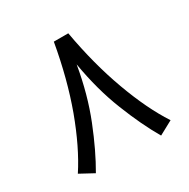

<svg xmlns="http://www.w3.org/2000/svg" viewBox="-148 -773 903 916"><g transform="rotate(-30 304.0 -315.0)"><path d="M264.6 -637.2C242.7 -511.7 212.9 -397.9 175.3 -294.9C137.2 -191.9 95.2 -105 48.8 -34.2L124.5 6.8C160.2 -54.2 194.8 -126.5 228.5 -210.9C262.2 -295.4 287.6 -387.7 304.7 -488.8C321.8 -387.7 346.7 -295.4 380.4 -210.9C413.6 -126.5 448.2 -54.2 483.9 6.8L559.6 -34.2C513.2 -105 471.7 -191.9 434.1 -294.9C396.5 -397.9 366.2 -511.7 344.2 -637.2Z"/></g></svg>

Font: Vazir
Style: Regular
Weight: 400
Designer: Saber Rastikerdar
Foundry: Saber Rastikerdar
Version: Version 27.002;January 24, 2021;FontCreator 13.0.0.2683 64-b